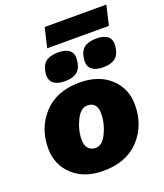

<svg xmlns="http://www.w3.org/2000/svg" viewBox="-158 -980 935 1094"><g transform="rotate(-20 309.0 -432.5)"><path d="M618 -875 590 -756H216L244 -875ZM248 -545Q202 -545 178.5 -564.5Q155 -584 159 -625Q165 -673 191 -693Q217 -713 266 -713Q311 -713 334 -694Q357 -675 353 -636Q348 -586 322 -565.5Q296 -545 248 -545ZM480 -545Q434 -545 410.5 -565Q387 -585 392 -625Q397 -673 423 -693Q449 -713 498 -713Q543 -713 566 -694Q589 -675 585 -636Q580 -586 554 -565.5Q528 -545 480 -545ZM280 10Q165 10 95.5 -54Q26 -118 26 -218Q26 -342 104.5 -426Q183 -510 321 -510Q437 -510 506.5 -446.5Q576 -383 576 -283Q576 -158 497.5 -74Q419 10 280 10ZM283 -128Q323 -128 350.5 -185.5Q378 -243 378 -302Q378 -372 318 -372Q278 -372 250 -314.5Q222 -257 222 -198Q222 -164 238.5 -146Q255 -128 283 -128Z"/></g></svg>

Font: Elaine Sans ExtraBold
Style: Italic
Weight: 800
Italic angle: -13°
Designer: Wei Huang
Foundry: Wei Huang
Version: Version 2.001;December 24, 2019;FontCreator 12.0.0.2547 64-b